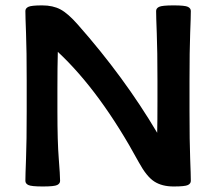

<svg xmlns="http://www.w3.org/2000/svg" viewBox="-20 -674 790 702"><path d="M555.7 -378.9Q555.7 -490.2 553.2 -551.8Q550.8 -613.3 550.8 -633.8Q550.8 -643.6 561.5 -648.9Q572.3 -654.3 614.7 -654.3Q656.7 -654.3 667.2 -648.9Q677.7 -643.6 677.7 -633.8Q677.7 -613.3 675.3 -551.8Q672.9 -490.2 672.9 -378.9V-267.6Q672.9 -156.2 675.3 -94.7Q677.7 -33.2 677.7 -12.7Q677.7 -2.9 667.2 2.4Q656.7 7.8 614.7 7.8Q572.3 7.8 544.2 -10.3Q516.1 -28.3 487.8 -80.1Q346.7 -339.8 191.4 -484.4Q189.9 -430.2 189.9 -349.6V-267.6Q189.9 -156.2 194.8 -94.7Q199.7 -33.2 199.7 -12.7Q199.7 -2.9 189.2 2.4Q178.7 7.8 136.7 7.8Q94.2 7.8 83.5 2.4Q72.8 -2.9 72.8 -12.7Q72.8 -33.2 75.2 -94.7Q77.6 -156.2 77.6 -267.6V-378.9Q77.6 -490.2 75.2 -551.8Q72.8 -613.3 72.8 -633.8Q72.8 -643.6 83.5 -648.9Q94.2 -654.3 134.3 -654.3Q173.8 -654.3 201.4 -639.4Q229 -624.5 264.6 -584Q434.1 -392.1 554.7 -188.5Q555.7 -229.5 555.7 -301.8Z"/></svg>

Font: Bainsley
Style: Bold
Weight: 700
Designer: Paul James MIller
Foundry: High-Logic / Made with FontCreator
Version: Version 1.411;March 28, 2021;FontCreator 13.0.0.2683 64-bit